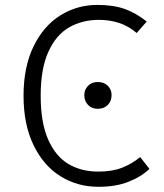

<svg xmlns="http://www.w3.org/2000/svg" viewBox="-20 -734 655 765"><path d="M564.6 -648.2 524.6 -602.6Q491.3 -630.8 454.1 -642.8Q416.9 -654.9 374.4 -654.9Q308.2 -654.9 256.2 -625.4Q204.1 -595.9 173.1 -528.5Q142.1 -461 142.1 -352.3Q142.1 -245.6 171.8 -178.2Q201.5 -110.8 252.8 -80.5Q304.1 -50.3 371.3 -50.3Q427.2 -50.3 466.7 -65.9Q506.2 -81.5 538.5 -108.2L575.4 -61Q542.1 -29.2 491.5 -9.5Q441 10.3 372.3 10.3Q288.2 10.3 220.5 -32.1Q152.8 -74.4 113.3 -156.4Q73.8 -238.5 73.8 -352.3Q73.8 -467.2 113.6 -549Q153.3 -630.8 220.3 -672.6Q287.2 -714.4 367.2 -714.4Q431.3 -714.4 476.4 -698.5Q521.5 -682.6 564.6 -648.2ZM424.6 -354.9Q424.6 -331.3 409.5 -315.9Q394.4 -300.5 369.2 -300.5Q345.6 -300.5 330.8 -315.9Q315.9 -331.3 315.9 -354.9Q315.9 -376.9 330.8 -392.1Q345.6 -407.2 369.2 -407.2Q394.4 -407.2 409.5 -392.3Q424.6 -377.4 424.6 -354.9Z"/></svg>

Font: Fira Code Fixed Light
Style: Regular
Weight: 300
Monospace: yes
Designer: Carrois Corporate, Edenspiekermann AG, Nikita Prokopov
Foundry: Carrois Corporate, Edenspiekermann AG, Nikita Prokopov
Version: Version 5.002